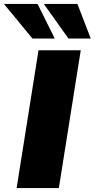

<svg xmlns="http://www.w3.org/2000/svg" viewBox="-67 -962 484 982"><path d="M18 0 130 -705H346L234 0ZM283 -765 157 -942H329L397 -765ZM99 -765 -47 -942H125L213 -765Z"/></svg>

Font: Mulish ExtraBlack
Style: Italic
Weight: 1000
Italic angle: -9°
Designer: Vernon Adams
Foundry: Vernon Adams
Version: Version 3.603; ttfautohint (v1.8.3)